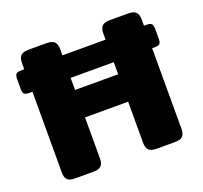

<svg xmlns="http://www.w3.org/2000/svg" viewBox="-119 -817 1007 954"><g transform="rotate(-20 385.0 -340.0)"><path d="M750 -562V-511Q750 -490 743 -483.5Q736 -477 715 -477H703V-50Q703 -24 691 -12Q679 0 650 0H553Q524 0 512 -12Q500 -24 500 -50V-268H272V-50Q272 -24 260 -12Q248 0 219 0H122Q93 0 81.5 -12Q70 -24 70 -50V-477H55Q34 -477 27 -483.5Q20 -490 20 -511V-562Q20 -582 27 -589Q34 -596 55 -596H70V-629Q70 -655 82 -667.5Q94 -680 122 -680H219Q248 -680 260 -667.5Q272 -655 272 -629V-596H500V-629Q500 -655 512 -667.5Q524 -680 553 -680H650Q679 -680 691 -667.5Q703 -655 703 -629V-596H715Q736 -596 743 -589Q750 -582 750 -562ZM500 -477H272V-413H500Z"/></g></svg>

Font: Mitr SemiBold
Style: Regular
Weight: 600
Designer: Thanarat Vachiruckul
Foundry: Cadson Demak
Version: Version 1.003